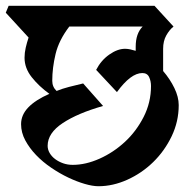

<svg xmlns="http://www.w3.org/2000/svg" viewBox="-43 -659 678 665"><path d="M558 -567Q544 -556 533 -536.5Q522 -517 522 -490V-413Q546 -385 561 -354Q576 -323 576 -295Q576 -238 551.5 -187Q527 -136 487.5 -97.5Q448 -59 398 -36.5Q348 -14 298 -14Q278 -14 250.5 -22Q223 -30 193.5 -44Q164 -58 134.5 -78Q105 -98 82 -122Q59 -146 44.5 -173Q30 -200 30 -229Q30 -261 55 -287Q80 -313 128 -334Q92 -360 67 -391.5Q42 -423 42 -459Q42 -476 46 -493.5Q50 -511 56 -529L-23 -615L-13 -639H492ZM314 -292Q226 -267 174 -232.5Q122 -198 122 -154Q122 -141 129 -129Q136 -117 148 -108Q160 -99 175.5 -93.5Q191 -88 209 -88Q254 -88 302 -109.5Q350 -131 389.5 -167.5Q429 -204 454.5 -254Q480 -304 480 -361Q480 -378 473.5 -392Q467 -406 450 -406Q410 -406 362 -340L290 -417Q307 -450 335.5 -470Q364 -490 390 -490Q399 -490 408 -488Q417 -486 427 -483V-497Q427 -543 451 -567H197Q161 -520 149.5 -472Q138 -424 138 -379Q138 -358 153 -344Q173 -352 196 -358Q219 -364 245 -370Z"/></svg>

Font: Jaini Purva
Style: Regular
Weight: 400
Designer: Girish Dalvi, Maithili Shingre
Foundry: Ek Type
Version: Version 1.001;PS 1.000;hotconv 16.6.51;makeotf.lib2.5.65220